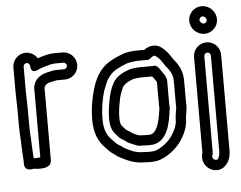

<svg xmlns="http://www.w3.org/2000/svg" viewBox="-54 -771 1168 932"><g transform="rotate(-5 529.5 -305.5)"><path d="M81 -107C81 -116.2 80.6 -126.1 79.9 -135.6L78 -169.4C77.3 -181.5 77 -192.6 77 -202V-283C77 -313.3 75 -338.9 75 -365V-488C75 -496.6 82.4 -504 91 -504C98.6 -504 106.5 -496.9 107 -487.5C107 -487.5 105.1 -447.6 143.2 -466.6C161 -475.6 184 -481.2 207.6 -487.6C217.9 -489.4 225 -490 234 -490H269C276.6 -490 285 -481.7 285 -474C285 -466.3 276.6 -458 269 -458H234C217 -458 203.7 -454.2 193.8 -451.5C163.4 -446.5 129.9 -429.8 120 -394.9C118.7 -390.4 117 -385.3 117 -381V-41.9C104.6 -40.6 91.3 -40.2 84.9 -40C84.2 -57.2 81 -92.8 81 -107ZM35 -33.5V-18C35 23.6 80.5 10 80.5 10C80.5 10 167 26.5 167 -24V-376.7C170.1 -388.2 180.2 -399.1 202.5 -402.3C216.3 -404.2 222.2 -408 234 -408H269C304.6 -408 335 -437.8 335 -474C335 -510.2 304.7 -540 269 -540H234C199.5 -540 174.8 -531.7 146.9 -522.2C136.6 -538.9 115.9 -554 91 -554C54.7 -554 25 -524.4 25 -488V-365C25 -336.3 27 -310.9 27 -283V-202C27 -191.4 27.3 -179.8 28 -166.6L30.1 -132.4C30.7 -123.2 31 -115.1 31 -107C31 -92.3 34 -57 34 -49C34 -43.6 35 -41.7 35 -33.5Z M763 -243V-355C763 -379.2 748.8 -394.3 744.3 -400.5C733.5 -415.8 722.6 -441.9 699.9 -436.3C699.2 -436.1 698.6 -436 698 -436H639C626.3 -436 608.5 -434.4 599.1 -432.5L589.1 -430.5C588.1 -430.3 586.8 -430 586.1 -429.7C556 -419.7 519.4 -403.6 501.6 -368.2C491.9 -348.7 484.3 -329.1 478.5 -301.9C472.3 -269 466 -240 466 -199C466 -168.3 472.2 -141.5 492.3 -121.3C496.9 -116.8 501.5 -110.1 509.3 -102.3C514.9 -96.8 525.8 -92 531.3 -88.4C545.4 -75.3 560.6 -70.6 572.3 -66C584.4 -60.6 592.8 -56 606 -56H618C627.3 -55.3 633.2 -55 639 -55H653C742.3 -55 755.2 -163.6 761.6 -211.4C763 -217.3 764 -221.8 764 -228C764 -233.1 763 -238.7 763 -243ZM713 -355V-243C713 -237.6 713.1 -235 713.9 -227.4C713.7 -226.4 712.5 -221.6 712.2 -219.3C703.9 -157 688.7 -105 653 -105H639C635.6 -105 626.9 -106 619 -106H608.6C578.5 -112.7 562.7 -128.6 542.5 -140C539.7 -143.1 534.4 -150 527.7 -156.7C520.4 -164 516 -173.8 516 -199C516 -234.5 521 -257.6 527.5 -292.1C532 -312.7 537.8 -326.5 546.6 -346.3C553.6 -359.7 573.3 -372.5 600.5 -381.8C609.4 -383.6 629.7 -386 639 -386H692.5C696.9 -379.6 713 -360.9 713 -355ZM618 -24C578.7 -24 556.3 -37.2 525.4 -52.7C520.4 -56.3 512.8 -64 499.2 -70.4C490 -76.2 482.6 -85.8 469.7 -98.7C447.5 -120.9 434 -149.9 434 -199C434 -250.8 442.3 -297.9 454.9 -338.6C458.2 -349.4 466.8 -366.2 472.1 -381.3C485 -405.9 504.9 -427 528.5 -438.8C537.1 -443.4 545.3 -447.4 553.5 -450.9L576.7 -460.1C596.4 -464.9 616.7 -468 639 -468H676C694.8 -468 704.6 -495.8 720.2 -481.4L729.2 -473.5C741.1 -462.5 745.8 -454.3 756.3 -438.4C761 -430.2 765.2 -425.6 768.4 -422.3C784.1 -402.8 795 -383.4 795 -355V-243C795 -239 795.4 -235.1 795.9 -231C795.3 -217.7 788 -189 788 -168.5C788 -137.6 774 -111.7 758.4 -88.1C744.9 -69.3 726.9 -52.7 707.4 -40.8C688.2 -29 675.9 -23 653 -23H639C635.6 -23 626.6 -24 618 -24ZM845 -243V-355C845 -399.2 825.4 -431.6 806.3 -454.8C802.8 -459.2 801 -461.5 798.8 -464.9C788.6 -480.2 780.8 -493.9 762.8 -510.5L753.7 -518.6C728.2 -542 689.5 -537.9 666.1 -518H639C611 -518 580.2 -515.4 559.7 -507.2L534.4 -497.1C523.7 -492.5 516.1 -488.9 505.5 -483.2C453.5 -456.7 425.4 -412.7 407.1 -353.4C393.2 -308.2 384 -256.2 384 -199C384 -139.8 402.2 -95.5 434.3 -63.3C444.3 -53.4 455.5 -37.8 475.6 -26.3C481.1 -23.2 487 -16 501.8 -8.6C531.1 6 564.1 25.7 617.1 26C624.7 26.5 633.8 27 639 27H653C687.5 27 712 15 733.6 1.8C759.1 -13.8 782 -35 799.6 -59.9C817.4 -86.5 838 -121.9 838 -168.5C838 -178.3 846 -210.8 846 -233C846 -236 845 -239.9 845 -243Z M953 -462C953 -470.6 960.4 -478 969 -478C977.6 -478 985 -470.6 985 -462V6C985 12.2 984.2 18.8 982.6 24.7C977.4 43.5 971.6 46.5 960.8 43.4C954.1 41.5 947.2 32.3 949.2 23.2C949.6 21.9 953 18 953 6ZM903 -462V3.7C889.3 45.2 914 82.2 947.2 91.6C994.4 104.8 1022.5 68.1 1030.8 37.8C1033.7 27.3 1035 16.5 1035 6V-462C1035 -498.4 1005.4 -528 969 -528C932.6 -528 903 -498.4 903 -462ZM945 -639C945 -647.6 952.4 -655 961 -655C970.1 -655 980 -645.3 980 -636C980 -627.4 972.6 -620 964 -620C954.9 -620 945 -629.7 945 -639ZM895 -639C895 -601.6 926.5 -570 964 -570C1000.4 -570 1030 -599.6 1030 -636C1030 -673.4 998.5 -705 961 -705C924.6 -705 895 -675.4 895 -639Z"/></g></svg>

Font: HoneyBee
Style: Str
Weight: 700
Foundry: Cannot Into Space Fonts
Version: Version 0.89